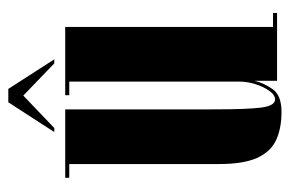

<svg xmlns="http://www.w3.org/2000/svg" viewBox="-140 -564 714 474"><g transform="rotate(-90 217.0 -327.0)"><path d="M177.5 11Q137.5 11 108.5 -2.2Q79.5 -15.5 64.2 -49.2Q49 -83 49 -144V-513H15V-523H184V-158.5Q184 -72 188.5 -38.5Q193 -5 208.5 -5Q220 -5 230.2 -19.8Q240.5 -34.5 246.5 -54.5Q252.5 -74.5 252.5 -91V-513H219V-523H387.5V-10H422V0H254.5V-55.5Q249 -32.5 233.8 -10.8Q218.5 11 177.5 11ZM128 -550 201.5 -663.5H234.5L307.5 -550H297.5L218 -626.5L138 -550Z"/></g></svg>

Font: Imbue 100pt ExtraBold
Style: Regular
Weight: 800
Designer: Tyler Finck
Foundry: Etcetera Type Company
Version: Version 1.102; ttfautohint (v1.8.3)